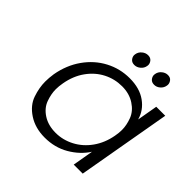

<svg xmlns="http://www.w3.org/2000/svg" viewBox="-183 -882 1056 1056"><g transform="rotate(45 345.5 -353.5)"><path d="M373 -623Q354 -623 344 -635Q334 -647 334 -661Q334 -665 335 -669Q338 -688 354 -701.5Q370 -715 389 -715Q408 -715 418 -703Q428 -691 428 -677Q428 -673 427 -669Q424 -650 408 -636.5Q392 -623 373 -623ZM527 -623Q508 -623 498 -635Q488 -647 488 -661Q488 -665 489 -669Q492 -688 508 -701.5Q524 -715 543 -715Q562 -715 571.5 -703Q581 -691 581 -677Q581 -673 580 -669Q577 -650 561.5 -636.5Q546 -623 527 -623ZM96 -274Q111 -358 156 -421.5Q201 -485 266.5 -519.5Q332 -554 407 -554Q485 -554 535 -518Q585 -482 600 -426L621 -546H691L595 0H525L546 -121Q510 -65 447.5 -28.5Q385 8 307 8Q233 8 179.5 -27Q126 -62 108.5 -113.5Q91 -165 91 -212Q91 -241 96 -274ZM573 -273Q578 -299 578 -322Q578 -359 563 -399Q548 -439 506.5 -466Q465 -493 409 -493Q351 -493 300.5 -467Q250 -441 214.5 -391.5Q179 -342 167 -274Q162 -247 162 -223Q162 -187 176.5 -146.5Q191 -106 232 -79.5Q273 -53 331 -53Q387 -53 438.5 -80Q490 -107 525.5 -157Q561 -207 573 -273Z"/></g></svg>

Font: Fz Poppins Light
Style: Italic
Weight: 300
Italic angle: -10°
Designer: Ninad Kale (Devanagari), Jonny Pinhorn (Latin)
Foundry: Indian Type Foundry
Version: Vit hóa bi Vntype.Com & FontZin.Com